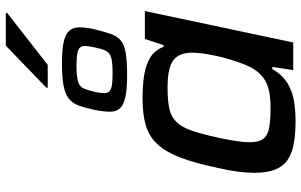

<svg xmlns="http://www.w3.org/2000/svg" viewBox="-208 -820 1036 660"><g transform="rotate(-90 310.0 -490.0)"><path d="M222 8Q160 8 121 -4.5Q82 -17 64 -48Q46 -79 46 -134Q46 -159 50 -190.5Q54 -222 63 -260Q79 -337 98 -387Q117 -437 143.5 -466Q170 -495 208 -506.5Q246 -518 302 -518Q348 -518 384 -512Q420 -506 444 -490.5Q468 -475 479 -446H485L506 -510H602L494 0H399L410 -72H403Q383 -38 355 -20.5Q327 -3 293.5 2.5Q260 8 222 8ZM268 -78Q306 -78 331 -84Q356 -90 373 -103Q390 -116 402 -135Q411 -148 419 -169Q427 -190 434.5 -214Q442 -238 447.5 -263Q453 -288 456 -310Q459 -332 459 -347Q459 -393 432.5 -412.5Q406 -432 340 -432Q295 -432 267 -426Q239 -420 221 -402Q203 -384 191 -349Q179 -314 166 -255Q159 -221 155 -195Q151 -169 151 -150Q151 -119 162.5 -103.5Q174 -88 199.5 -83Q225 -78 268 -78ZM381 -571Q332 -571 304.5 -577.5Q277 -584 266.5 -597Q256 -610 256 -630Q256 -640 257.5 -653.5Q259 -667 262 -682Q269 -715 277 -737Q285 -759 301 -771.5Q317 -784 345.5 -789.5Q374 -795 422 -795Q472 -795 498.5 -788.5Q525 -782 535.5 -768.5Q546 -755 546 -735Q546 -725 544.5 -711.5Q543 -698 539 -682Q531 -649 523.5 -627.5Q516 -606 501.5 -593.5Q487 -581 458.5 -576Q430 -571 381 -571ZM388 -621Q426 -621 442.5 -626Q459 -631 465.5 -644.5Q472 -658 477 -682Q479 -692 480.5 -701Q482 -710 482 -717Q482 -733 468 -739Q454 -745 414 -745Q376 -745 359 -739.5Q342 -734 336 -720.5Q330 -707 324 -682Q322 -672 321 -664Q320 -656 320 -649Q320 -633 333.5 -627Q347 -621 388 -621ZM338 -844 339 -849 483 -988H596L595 -983L417 -844Z"/></g></svg>

Font: Saira SemiExpanded Medium
Style: Italic
Weight: 500
Width: 6
Italic angle: -12°
Designer: Hector Gatti with collaboration of the Omnibus-Type team
Foundry: Omnibus-Type
Version: Version 1.101